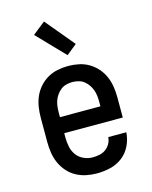

<svg xmlns="http://www.w3.org/2000/svg" viewBox="-116 -841 732 925"><g transform="rotate(-15 250.0 -378.5)"><path d="M252 8Q225 8 198.5 2.5Q172 -3 148.5 -16Q125 -29 107 -49.5Q89 -70 78 -95Q67 -120 63 -146.5Q59 -173 59 -200V-320Q59 -347 63 -373.5Q67 -400 77.5 -424.5Q88 -449 106 -469.5Q124 -490 147 -503.5Q170 -517 196.5 -522.5Q223 -528 250 -528Q277 -528 303.5 -522.5Q330 -517 353 -503.5Q376 -490 394 -469.5Q412 -449 422.5 -424.5Q433 -400 437 -373.5Q441 -347 441 -320V-220H149V-200Q149 -177 153.5 -153.5Q158 -130 171.5 -111Q185 -92 207 -82Q229 -72 252 -72Q269 -72 286 -75.5Q303 -79 317 -89Q331 -99 339.5 -114.5Q348 -130 349 -147H439Q437 -113 422 -81.5Q407 -50 380 -29Q353 -8 319.5 0Q286 8 252 8ZM149 -300H351V-320Q351 -335 349.5 -350.5Q348 -366 343 -380.5Q338 -395 329 -408Q320 -421 308 -430.5Q296 -440 280.5 -444Q265 -448 250 -448Q235 -448 219.5 -444Q204 -440 192 -430.5Q180 -421 171 -408Q162 -395 157 -380.5Q152 -366 150.5 -350.5Q149 -335 149 -320ZM262 -579 131 -715 194 -765 314 -621Z"/></g></svg>

Font: Iosevka Curly Slab Medium
Style: Regular
Weight: 500
Monospace: yes
Designer: Belleve Invis
Foundry: Belleve Invis
Version: Version 22.1.2; ttfautohint (v1.8.4)